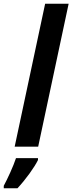

<svg xmlns="http://www.w3.org/2000/svg" viewBox="-57 -780 385 1021"><path d="M21 0H146L308 -760H183ZM-37 208V221H36C80 174 126 110 145 71V61H28C14 104 -17 171 -37 208Z"/></svg>

Font: Noto Sans SemiBold
Style: Italic
Weight: 600
Italic angle: -12°
Designer: Monotype Design Team
Foundry: Monotype Imaging Inc.
Version: Version 2.013